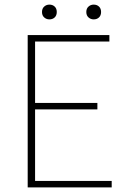

<svg xmlns="http://www.w3.org/2000/svg" viewBox="-20 -812 550 832"><path d="M100 0V-660H454V-632H132V-366H402V-338H132V-28H464V0ZM194 -728Q181 -728 171.5 -736.5Q162 -745 162 -760Q162 -775 171.5 -783.5Q181 -792 194 -792Q208 -792 217 -783.5Q226 -775 226 -760Q226 -745 217 -736.5Q208 -728 194 -728ZM386 -728Q373 -728 363.5 -736.5Q354 -745 354 -760Q354 -775 363.5 -783.5Q373 -792 386 -792Q400 -792 409 -783.5Q418 -775 418 -760Q418 -745 409 -736.5Q400 -728 386 -728Z"/></svg>

Font: Source Sans 3 VF
Style: Regular
Weight: 200
Designer: Paul D. Hunt
Foundry: Adobe
Version: Version 3.046;hotconv 1.0.118;makeotfexe 2.5.65603